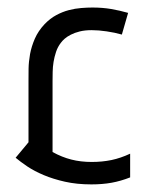

<svg xmlns="http://www.w3.org/2000/svg" viewBox="-20 -480 398 510"><path d="M303.7 -388.2Q284.7 -393.6 263.2 -396.7Q241.7 -399.9 223.6 -399.9Q205.6 -399.9 191.9 -396.5Q178.2 -393.1 168.2 -387.9Q158.2 -382.8 151.6 -377Q145 -371.1 141.6 -366.2Q133.3 -355.5 128.9 -342.3Q124.5 -329.1 122.3 -315.7Q120.1 -302.2 119.9 -289.1Q119.6 -275.9 119.6 -265.1V-76.2Q144.5 -62.5 169.4 -56.2Q194.3 -49.8 223.6 -49.8Q251.5 -49.8 276.1 -54.9Q300.8 -60.1 325.7 -71.8V-8.8Q300.8 1 276.4 5.4Q252 9.8 222.7 9.8Q184.1 9.8 152.6 2.7Q121.1 -4.4 96.2 -14.9Q71.3 -25.4 52.7 -37.8Q34.2 -50.3 21.5 -61L55.7 -102.1V-265.1Q55.7 -278.8 55.9 -297.4Q56.2 -315.9 59.8 -336.2Q63.5 -356.4 72.5 -377.2Q81.5 -397.9 98.6 -416Q113.3 -431.2 129.6 -439.9Q146 -448.7 162.8 -453.1Q179.7 -457.5 195.8 -458.7Q211.9 -460 225.6 -460Q252 -460 275.1 -456.1Q298.3 -452.1 320.3 -445.8Z"/></svg>

Font: Aubrey
Style: Regular
Weight: 400
Designer: Gayaneh Bagdasaryan | Cyreal.org
Foundry: Gayaneh Bagdasaryan | Cyreal.org
Version: Version 1.000